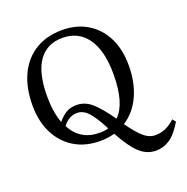

<svg xmlns="http://www.w3.org/2000/svg" viewBox="-156 -870 1176 1207"><g transform="rotate(-20 432.0 -266.5)"><path d="M686 191Q624 191 575.5 146Q527 101 473 1Q427 14 377 14Q278 14 205 -30Q132 -74 91.5 -154Q51 -234 51 -341Q51 -459 91.5 -545Q132 -631 207.5 -677.5Q283 -724 386 -724Q483 -724 555 -680.5Q627 -637 666.5 -558.5Q706 -480 706 -373Q706 -258 666 -170.5Q626 -83 551 -35Q599 33 636 65.5Q673 98 714 98Q750 98 781 85Q812 72 847 41L864 62Q821 134 778.5 162.5Q736 191 686 191ZM519 -83Q597 -158 597 -353Q597 -511 538 -594Q479 -677 372 -677Q268 -677 212.5 -598.5Q157 -520 157 -363Q157 -311 164 -265.5Q171 -220 185 -183Q214 -217 242.5 -233.5Q271 -250 311 -250Q367 -250 413 -209.5Q459 -169 519 -83ZM389 -36Q429 -36 449 -44Q404 -131 370.5 -166.5Q337 -202 297 -202Q242 -202 202 -149Q261 -36 389 -36Z"/></g></svg>

Font: Literata 36pt
Style: Regular
Weight: 400
Designer: Latin by Veronika Burian and Jose Scaglione. Greek by Irene Vlachou. Cyrillic by Vera Evstafieva.
Foundry: TypeTogether
Version: Version 3.002